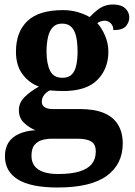

<svg xmlns="http://www.w3.org/2000/svg" viewBox="-20 -594 600 854"><path d="M236 240Q118 240 60 204.5Q2 169 2 101Q2 65 17.5 40.5Q33 16 63.5 2Q94 -12 137 -15Q110 -26 87 -47.5Q64 -69 64 -104Q64 -137 89 -162Q114 -187 153 -209Q109 -225 80 -264Q51 -303 51 -364Q51 -452 102 -500.5Q153 -549 260 -549Q295 -549 326 -540Q357 -531 379 -518Q397 -537 413 -549.5Q429 -562 446 -568Q463 -574 483 -574Q519 -574 537 -557Q555 -540 555 -517Q555 -495 540 -477.5Q525 -460 484 -460Q484 -480 472 -491Q460 -502 446 -502Q438 -502 428 -499Q418 -496 413 -491Q433 -469 447.5 -435Q462 -401 462 -364Q462 -288 413 -238.5Q364 -189 260 -189Q249 -189 230 -190Q211 -191 202 -192Q188 -186 177 -172.5Q166 -159 166 -141Q166 -125 179 -117Q192 -109 213 -109H334Q401 -109 443 -91Q485 -73 505.5 -38.5Q526 -4 526 44Q526 136 455 188Q384 240 236 240ZM238 180Q297 180 334 168.5Q371 157 388.5 135Q406 113 406 80Q406 48 386 35.5Q366 23 325 23H209Q189 23 168.5 28.5Q148 34 134 50Q120 66 120 99Q120 126 133.5 144Q147 162 173.5 171Q200 180 238 180ZM257 -248Q284 -248 298.5 -262Q313 -276 319 -302.5Q325 -329 325 -365Q325 -402 319 -430Q313 -458 298 -473.5Q283 -489 256 -489Q230 -489 215 -473Q200 -457 193.5 -429Q187 -401 187 -364Q187 -312 202.5 -280Q218 -248 257 -248Z"/></svg>

Font: Noto Serif Thai
Style: Regular
Weight: 400
Designer: Monotype Design Team
Foundry: Monotype Imaging Inc.
Version: Version 2.001